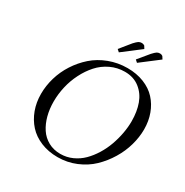

<svg xmlns="http://www.w3.org/2000/svg" viewBox="-201 -1059 1186 1230"><g transform="rotate(30 392.5 -444.0)"><path d="M99.1 -291Q99.1 -351.1 116.7 -411.1Q134.3 -471.2 168.9 -524.9Q203.6 -578.6 251 -620.4Q298.3 -662.1 362.5 -686.5Q426.8 -710.9 498 -710.9Q565.4 -710.9 620.4 -689Q675.3 -667 710.9 -628.2Q746.6 -589.4 765.9 -536.9Q785.2 -484.4 785.2 -422.9Q785.2 -365.7 768.3 -305.7Q751.5 -245.6 717.5 -189.7Q683.6 -133.8 637.5 -89.6Q591.3 -45.4 527.6 -18.8Q463.9 7.8 393.1 7.8Q324.7 7.8 268.6 -15.4Q212.4 -38.6 175.8 -79.1Q139.2 -119.6 119.1 -173.8Q99.1 -228 99.1 -291ZM193.8 -289.1Q193.8 -233.9 206.5 -185.8Q219.2 -137.7 243.9 -100.1Q268.6 -62.5 308.1 -40.8Q347.7 -19 397.9 -19Q443.8 -19 485.1 -37.6Q526.4 -56.2 557.9 -87.4Q589.4 -118.7 614.7 -159.7Q640.1 -200.7 656.5 -246.6Q672.9 -292.5 681.4 -338.9Q689.9 -385.3 689.9 -428.2Q689.9 -499.5 669.7 -555.7Q649.4 -611.8 604.5 -647Q559.6 -682.1 495.1 -682.1Q439.5 -682.1 390.4 -658.7Q341.3 -635.3 305.9 -595.7Q270.5 -556.2 244.9 -505.4Q219.2 -454.6 206.5 -399.2Q193.8 -343.8 193.8 -289.1ZM380.9 -785.2 444.8 -863.8Q462.4 -882.8 472.4 -889.4Q482.4 -896 496.1 -896Q501.5 -896 506.8 -894.3Q512.2 -892.6 514.6 -890.6L517.1 -889.2L528.8 -870.1L397.9 -770ZM515.1 -785.2 580.1 -863.8Q597.7 -882.8 607.4 -889.4Q617.2 -896 630.9 -896Q636.2 -896 641.4 -894.3Q646.5 -892.6 648.4 -890.6L650.9 -889.2L663.1 -870.1L532.2 -770Z"/></g></svg>

Font: Dehuti
Style: Bold-Italic
Weight: 700
Version: Version 1.2